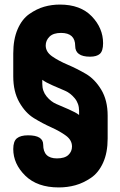

<svg xmlns="http://www.w3.org/2000/svg" viewBox="-20 -751 525 840"><path d="M38 -417V-517Q38 -579 57 -623Q76 -667 108 -689.5Q140 -712 173 -721.5Q206 -731 242 -731Q332 -731 381.5 -679.5Q431 -628 431 -562Q431 -528 417 -515.5Q403 -503 374 -503Q309 -503 309 -550Q309 -607 247 -607Q213 -607 196.5 -590.5Q180 -574 180 -552Q180 -524 208 -504.5Q236 -485 276 -468Q316 -451 355.5 -428Q395 -405 423 -358.5Q451 -312 451 -245V-145Q451 -83 431 -39Q411 5 377.5 27.5Q344 50 309.5 59.5Q275 69 237 69Q143 69 90.5 17.5Q38 -34 38 -99Q38 -133 54 -146Q70 -159 103 -159Q169 -159 169 -118Q169 -58 229 -58Q263 -58 279 -73Q295 -88 295 -110Q295 -138 268.5 -157.5Q242 -177 204 -194Q166 -211 128.5 -234Q91 -257 64.5 -303.5Q38 -350 38 -417ZM326 -248V-266Q326 -298 307 -321Q288 -344 264.5 -354Q241 -364 210 -377.5Q179 -391 165 -402V-384Q165 -352 184 -329Q203 -306 226.5 -296Q250 -286 281 -272.5Q312 -259 326 -248Z"/></svg>

Font: Dosis
Style: ExtraBold
Weight: 800
Designer: EdgarTolentino, PabloImpallari, IginoMarini
Foundry: EdgarTolentino, PabloImpallari, IginoMarini
Version: Version 1.007